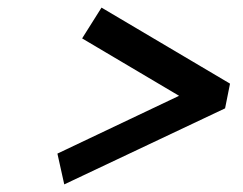

<svg xmlns="http://www.w3.org/2000/svg" viewBox="-20 -588 640 505"><path d="M585 -368 247 -568 196 -487 451 -336 131 -184 149 -103 572 -303Z"/></svg>

Font: LT Wave Mono Medium
Style: Italic
Weight: 500
Designer: Daniel Lyons
Version: Version 2.5 (Glyphs App)